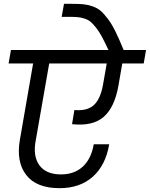

<svg xmlns="http://www.w3.org/2000/svg" viewBox="-20 -1001 782 1002"><path d="M291 -19Q169.9 -19 116.7 -87.9Q63.5 -156.7 84 -272.9L152.8 -669.9H24.9L37.1 -740.2H545.9Q526.9 -781.2 512.2 -808.6Q497.6 -835.9 481.9 -855.7Q466.3 -875.5 453.6 -886.5Q440.9 -897.5 422.4 -903.6Q403.8 -909.7 387 -911.4Q370.1 -913.1 342.8 -913.1H301.8L314 -981H355Q391.6 -981 414.6 -978.8Q437.5 -976.6 462.6 -968Q487.8 -959.5 505.4 -944.3Q522.9 -929.2 543.5 -901.9Q564 -874.5 583 -835.7Q602.1 -796.9 625 -740.2H742.2L730 -669.9H618.2L598.1 -554.2Q578.1 -440.4 521 -390.9Q463.9 -341.3 356 -353L368.2 -426.8Q434.1 -420.9 468.8 -451.7Q503.4 -482.4 517.1 -556.2L537.1 -669.9H236.8L167 -271Q150.4 -187 185.3 -138.9Q220.2 -90.8 297.9 -90.8Q368.2 -90.8 412.4 -131.8Q456.5 -172.9 469.2 -248H549.8Q531.7 -139.2 464.6 -79.1Q397.5 -19 291 -19Z"/></svg>

Font: Poppins
Style: Italic
Weight: 400
Italic angle: -10°
Designer: Ninad Kale (Devanagari), Jonny Pinhorn (Latin)
Foundry: Indian Type Foundry
Version: Version 3.200;PS 1.000;hotconv 16.6.54;makeotf.lib2.5.65590